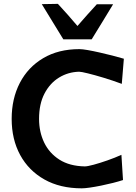

<svg xmlns="http://www.w3.org/2000/svg" viewBox="-20 -988 724 1020"><path d="M414.5 12.5Q299.5 12.5 216 -34.5Q132.5 -81.5 87.2 -164.5Q42 -247.5 42 -356.5Q42 -464 85.5 -547.8Q129 -631.5 209.8 -679.2Q290.5 -727 401.5 -727Q417.5 -727 446 -722Q474.5 -717 508.8 -709.2Q543 -701.5 577 -692.8Q611 -684 638 -676L627 -542.5Q578.5 -560.5 530.5 -575Q482.5 -589.5 447 -598.2Q411.5 -607 400 -607Q342 -605.5 293.8 -576Q245.5 -546.5 216.5 -491.2Q187.5 -436 187.5 -356.5Q187.5 -287.5 214.5 -231Q241.5 -174.5 295.5 -140Q349.5 -105.5 430.5 -104Q444.5 -104 477.8 -113Q511 -122 551 -136Q591 -150 625 -165.5L633.5 -31.5Q610.5 -24 580 -16.2Q549.5 -8.5 517.5 -2Q485.5 4.5 458 8.5Q430.5 12.5 414.5 12.5ZM316.5 -779Q288 -825.5 259.5 -872Q231 -918.5 202 -966L287.5 -967.5Q340.5 -910.5 391.5 -850Q416.5 -879 442.5 -908.2Q468.5 -937.5 494.5 -965.5H581Q552.5 -918 524 -871.8Q495.5 -825.5 467 -779Z"/></svg>

Font: Commissioner Loud SemiBold
Style: Regular
Weight: 600
Designer: Kostas Bartsokas
Foundry: Kostas Bartsokas
Version: Version 1.000; ttfautohint (v1.8.3)